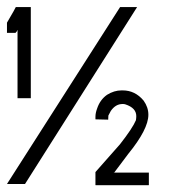

<svg xmlns="http://www.w3.org/2000/svg" viewBox="-20 -528 508 551"><path d="M25.4 -507.8H68.4V-246.1H30.3V-441.4H29.3Q29.3 -438 24.4 -433.6H0V-462.9Q25.4 -506.3 25.4 -507.8ZM328.6 -268.6H332Q367.7 -268.6 392.1 -239.3Q405.8 -220.2 405.8 -198.7Q405.8 -157.2 347.7 -85.9L308.1 -33.2L305.7 -32.7H407.2V2.9Q407.2 3.4 406.7 3.4H254.4Q253.9 3.4 253.9 2.9V-34.2L324.2 -113.8Q360.8 -160.6 370.1 -183.1Q371.1 -189.5 371.1 -194.8Q371.1 -218.3 339.8 -228.5Q336.4 -229.5 333.5 -229.5H331.5Q311.5 -229.5 297.9 -209.5L291 -196.3L290.5 -184.6L253.9 -185.5V-192.9Q253.9 -204.1 258.8 -216.8Q267.1 -241.7 287.1 -255.9Q307.6 -268.6 328.6 -268.6ZM0 0 324.7 -507.8H373.5L51.8 0Z"/></svg>

Font: Gasq
Style: Regular
Weight: 400
Designer: Husham Jawad
Version: Version 1.00;December 29, 2020;FontCreator 13.0.0.2683 32-bi